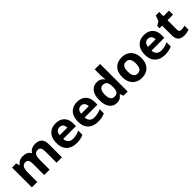

<svg xmlns="http://www.w3.org/2000/svg" viewBox="350 -2246 3741 3741"><g transform="rotate(-45 2220.5 -375.0)"><path d="M719 -556Q812 -556 859.5 -508.5Q907 -461 907 -356V0H758V-319.4Q758 -377.7 738 -407.4Q718 -437 675.8 -437Q617 -437 592 -395Q567 -353 567 -273.5V0H418V-319.4Q418 -377.7 398 -407.4Q378 -437 335.5 -437Q294.5 -437 271 -416Q247.5 -395.1 237.2 -355Q227 -315 227 -256.8V0H78V-546H192L212.2 -476H220Q237 -504 262 -521.5Q286.9 -539 317.5 -547.5Q348 -556 379 -556Q439 -556 481 -536.5Q523 -517 545 -476H558Q583 -518 627.5 -537Q672 -556 719 -556Z M1285 -556Q1361 -556 1415.5 -527Q1470 -498 1500 -443Q1530 -388 1530 -308V-236H1178Q1180 -173 1215.5 -137Q1251 -101 1314 -101Q1367 -101 1410 -111.5Q1453 -122 1499 -144V-29Q1459 -9 1414.5 0.5Q1370 10 1307 10Q1225 10 1162 -20.5Q1099 -51 1063 -113Q1027 -175 1027 -269Q1027 -365 1059.5 -428.5Q1092 -492 1150 -524Q1208 -556 1285 -556ZM1286 -450Q1243 -450 1214.5 -422Q1186 -394 1181 -335H1390Q1389 -385 1364 -417.5Q1339 -450 1286 -450Z M1876 -556Q1952 -556 2006.5 -527Q2061 -498 2091 -443Q2121 -388 2121 -308V-236H1769Q1771 -173 1806.5 -137Q1842 -101 1905 -101Q1958 -101 2001 -111.5Q2044 -122 2090 -144V-29Q2050 -9 2005.5 0.5Q1961 10 1898 10Q1816 10 1753 -20.5Q1690 -51 1654 -113Q1618 -175 1618 -269Q1618 -365 1650.5 -428.5Q1683 -492 1741 -524Q1799 -556 1876 -556ZM1877 -450Q1834 -450 1805.5 -422Q1777 -394 1772 -335H1981Q1980 -385 1955 -417.5Q1930 -450 1877 -450Z M2415 10Q2324 10 2266.5 -61.5Q2209 -133 2209 -272Q2209 -412 2267 -484Q2325 -556 2419 -556Q2478 -556 2516 -533Q2554 -510 2576 -476H2581Q2578 -492 2574 -522.5Q2570 -553 2570 -585V-760H2719V0H2605L2576 -71H2570Q2548 -37 2511 -13.5Q2474 10 2415 10ZM2467 -109Q2529 -109 2554 -145.5Q2579 -182 2580 -255V-271Q2580 -351 2555.5 -393Q2531 -435 2465 -435Q2416 -435 2388 -392.5Q2360 -350 2360 -270Q2360 -190 2388 -149.5Q2416 -109 2467 -109Z M3371 -273.8Q3371 -183 3338.5 -119.5Q3306 -56 3246.3 -23Q3186.7 10 3104.6 10Q3029 10 2969.7 -23.1Q2910.4 -56.2 2876.2 -119.8Q2842 -183.4 2842 -274Q2842 -410 2913 -483Q2984 -556 3108 -556Q3185.4 -556 3244.2 -523Q3303 -490 3337 -427.3Q3371 -364.5 3371 -273.8ZM2994 -273.8Q2994 -220 3005.5 -183.5Q3017 -147 3042 -128.5Q3067 -110 3107 -110Q3147 -110 3171.5 -128.5Q3196 -147 3207.5 -183.5Q3219 -220 3219 -273.6Q3219 -328 3207.5 -364Q3196 -400 3171 -418Q3146.1 -436 3106.3 -436Q3047 -436 3020.5 -395.5Q2994 -355 2994 -273.8Z M3719 -556Q3795 -556 3849.5 -527Q3904 -498 3934 -443Q3964 -388 3964 -308V-236H3612Q3614 -173 3649.5 -137Q3685 -101 3748 -101Q3801 -101 3844 -111.5Q3887 -122 3933 -144V-29Q3893 -9 3848.5 0.5Q3804 10 3741 10Q3659 10 3596 -20.5Q3533 -51 3497 -113Q3461 -175 3461 -269Q3461 -365 3493.5 -428.5Q3526 -492 3584 -524Q3642 -556 3719 -556ZM3720 -450Q3677 -450 3648.5 -422Q3620 -394 3615 -335H3824Q3823 -385 3798 -417.5Q3773 -450 3720 -450Z M4315 -109Q4340 -109 4363 -114Q4386 -119 4409 -126V-15Q4385 -5 4349.5 2.5Q4314 10 4272 10Q4223 10 4184.5 -6Q4146 -22 4123.5 -61.5Q4101 -101 4101 -171V-434H4030V-497L4112 -547L4155 -662H4250V-546H4403V-434H4250V-171Q4250 -140 4268 -124.5Q4286 -109 4315 -109Z"/></g></svg>

Font: Noto Sans Canadian Aboriginal
Style: Regular
Weight: 400
Designer: Monotype Design Team, Typotheque's Kevin King
Foundry: Monotype Imaging Inc.
Version: Version 2.002